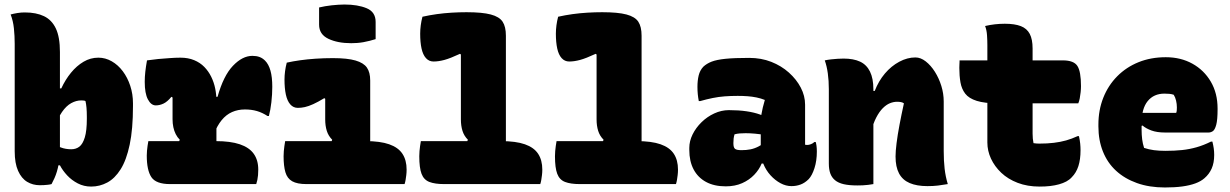

<svg xmlns="http://www.w3.org/2000/svg" viewBox="-20 -814 5440 849"><path d="M208 0Q201 2 192 3Q183 4 174.5 4.5Q166 5 156 5Q125 5 100 -10Q75 -25 60 -58.5Q45 -92 45 -145Q45 -185 45 -236.5Q45 -288 45 -349Q45 -410 45 -478.5Q45 -547 45 -620Q45 -655 41.5 -688.5Q38 -722 27 -750Q34 -752 41.5 -753.5Q49 -755 57.5 -756.5Q66 -758 74.5 -758.5Q83 -759 90 -759Q140 -759 174.5 -742.5Q209 -726 227 -688Q245 -650 245 -584Q245 -533 245 -477Q245 -421 245 -364Q245 -307 245 -253.5Q245 -200 245 -155Q245 -137 243.5 -120Q242 -103 239 -86.5Q236 -70 231.5 -55Q227 -40 221 -26.5Q215 -13 208 0ZM215 -83V-181Q228 -170 249 -162Q270 -154 295 -154Q316 -154 331 -165.5Q346 -177 355 -206.5Q364 -236 364 -289V-297Q364 -321 362.5 -337.5Q361 -354 358 -367Q355 -369 349.5 -369.5Q344 -370 339 -370Q317 -370 295 -358Q273 -346 254 -318.5Q235 -291 219 -245V-423H251Q269 -462 294 -492.5Q319 -523 349.5 -541Q380 -559 415 -559Q446 -559 474 -543Q502 -527 523 -499Q544 -471 556 -434.5Q568 -398 568 -357V-345Q568 -243 553.5 -174.5Q539 -106 513.5 -65.5Q488 -25 454.5 -7Q421 11 383 11Q351 11 324 -3Q297 -17 277 -38.5Q257 -60 245 -83Z M768 -180 775 -196Q764 -207 757 -221Q750 -235 746.5 -251.5Q743 -268 743 -287Q743 -303 743 -319.5Q743 -336 743 -352Q743 -368 743 -383L738 -386Q720 -364 703 -356Q686 -348 669 -348Q648 -348 634 -374.5Q620 -401 620 -452Q620 -474 622.5 -496.5Q625 -519 630 -547Q642 -548 654.5 -550Q667 -552 679 -553Q691 -554 704 -555Q717 -556 729.5 -557Q742 -558 754.5 -558.5Q767 -559 778 -559Q812 -559 838.5 -548Q865 -537 883.5 -518Q902 -499 914 -474.5Q926 -450 931.5 -423Q937 -396 937 -369Q937 -343 937 -317.5Q937 -292 937 -266.5Q937 -241 937 -215Q937 -189 937 -163ZM926 -386H942Q968 -479 1010 -523Q1052 -567 1096 -567Q1114 -567 1127.5 -562Q1141 -557 1152 -546Q1168 -530 1176 -501.5Q1184 -473 1184 -430Q1184 -397 1180 -362Q1176 -327 1169 -301H1163Q1140 -316 1116 -323Q1092 -330 1063 -330Q1032 -330 1006 -318.5Q980 -307 960 -282.5Q940 -258 926 -221ZM636 -190H934Q999 -190 1040.5 -176Q1082 -162 1102 -134Q1122 -106 1122 -64Q1122 -51 1121 -39.5Q1120 -28 1118 -18.5Q1116 -9 1113 0H732Q670 0 649.5 -30.5Q629 -61 629 -126Q629 -137 630 -147.5Q631 -158 632.5 -169Q634 -180 636 -190Z M1443 -181 1449 -196Q1432 -213 1425 -235.5Q1418 -258 1418 -286Q1418 -296 1418 -305Q1418 -314 1418 -323Q1418 -332 1418 -341Q1418 -350 1418 -359Q1418 -368 1418 -377L1414 -380Q1386 -363 1365 -353.5Q1344 -344 1328 -340.5Q1312 -337 1297 -337Q1277 -337 1263.5 -352.5Q1250 -368 1244 -396Q1238 -424 1238 -462Q1238 -480 1240.5 -499Q1243 -518 1248 -537Q1275 -543 1307 -547.5Q1339 -552 1376 -554.5Q1413 -557 1452 -557Q1516 -557 1552 -546.5Q1588 -536 1602.5 -515Q1617 -494 1617 -458Q1617 -429 1617 -399.5Q1617 -370 1617 -340.5Q1617 -311 1617 -281.5Q1617 -252 1617 -222.5Q1617 -193 1617 -164ZM1241 -190H1597Q1661 -190 1701 -176Q1741 -162 1759.5 -134Q1778 -106 1778 -64Q1778 -51 1776.5 -39.5Q1775 -28 1773.5 -18.5Q1772 -9 1769 0H1335Q1294 0 1272 -12.5Q1250 -25 1242 -52.5Q1234 -80 1234 -123Q1234 -135 1235 -146Q1236 -157 1237.5 -168Q1239 -179 1241 -190ZM1391 -781Q1404 -784 1418 -786.5Q1432 -789 1446.5 -790.5Q1461 -792 1475.5 -793Q1490 -794 1503 -794Q1562 -794 1601.5 -777.5Q1641 -761 1641 -717V-641Q1628 -637 1614.5 -633.5Q1601 -630 1587 -627.5Q1573 -625 1559 -624Q1545 -623 1533 -623Q1473 -623 1432 -642.5Q1391 -662 1391 -705Z M1841 -190H2196Q2261 -190 2301 -176Q2341 -162 2359.5 -134Q2378 -106 2378 -64Q2378 -51 2376.5 -39.5Q2375 -28 2373.5 -18.5Q2372 -9 2369 0H1944Q1903 0 1878.5 -9.5Q1854 -19 1844 -45.5Q1834 -72 1834 -123Q1834 -135 1835 -146Q1836 -157 1837.5 -168Q1839 -179 1841 -190ZM1848 -740Q1879 -747 1911.5 -751.5Q1944 -756 1977.5 -758Q2011 -760 2043 -760Q2112 -760 2150 -750Q2188 -740 2202.5 -718Q2217 -696 2217 -656Q2217 -595 2217 -533.5Q2217 -472 2217 -410Q2217 -348 2217 -286.5Q2217 -225 2217 -164H2035L2049 -196Q2032 -213 2025 -235.5Q2018 -258 2018 -286Q2018 -320 2018 -355.5Q2018 -391 2018 -427.5Q2018 -464 2018 -500.5Q2018 -537 2018 -573L2014 -576Q1971 -556 1945 -549Q1919 -542 1897 -542Q1877 -542 1863.5 -557Q1850 -572 1844 -599.5Q1838 -627 1838 -665Q1838 -683 1840.5 -702Q1843 -721 1848 -740Z M2441 -190H2796Q2861 -190 2901 -176Q2941 -162 2959.5 -134Q2978 -106 2978 -64Q2978 -51 2976.5 -39.5Q2975 -28 2973.5 -18.5Q2972 -9 2969 0H2544Q2503 0 2478.5 -9.5Q2454 -19 2444 -45.5Q2434 -72 2434 -123Q2434 -135 2435 -146Q2436 -157 2437.5 -168Q2439 -179 2441 -190ZM2448 -740Q2479 -747 2511.5 -751.5Q2544 -756 2577.5 -758Q2611 -760 2643 -760Q2712 -760 2750 -750Q2788 -740 2802.5 -718Q2817 -696 2817 -656Q2817 -595 2817 -533.5Q2817 -472 2817 -410Q2817 -348 2817 -286.5Q2817 -225 2817 -164H2635L2649 -196Q2632 -213 2625 -235.5Q2618 -258 2618 -286Q2618 -320 2618 -355.5Q2618 -391 2618 -427.5Q2618 -464 2618 -500.5Q2618 -537 2618 -573L2614 -576Q2571 -556 2545 -549Q2519 -542 2497 -542Q2477 -542 2463.5 -557Q2450 -572 2444 -599.5Q2438 -627 2438 -665Q2438 -683 2440.5 -702Q2443 -721 2448 -740Z M3540 -351Q3540 -337 3540 -322.5Q3540 -308 3540 -293Q3540 -278 3540 -263.5Q3540 -249 3540 -234Q3540 -219 3540 -204Q3540 -189 3540 -174Q3541 -174 3544 -173.5Q3547 -173 3549 -173Q3557 -173 3566 -176.5Q3575 -180 3581 -186H3587Q3589 -180 3590.5 -169Q3592 -158 3592 -144Q3592 -103 3581.5 -70.5Q3571 -38 3556 -22Q3539 -5 3520 2Q3501 9 3480 9Q3455 9 3431 -4Q3407 -17 3387 -39Q3367 -61 3355.5 -89.5Q3344 -118 3344 -148Q3344 -181 3344 -212.5Q3344 -244 3344 -277Q3344 -291 3346.5 -306.5Q3349 -322 3353 -338.5Q3357 -355 3362 -372Q3345 -379 3325.5 -383Q3306 -387 3285.5 -388.5Q3265 -390 3242 -390Q3212 -390 3185 -388Q3158 -386 3131 -380.5Q3104 -375 3076 -367H3070Q3067 -382 3065.5 -397.5Q3064 -413 3064 -430Q3064 -458 3069.5 -480.5Q3075 -503 3090 -519Q3105 -533 3127 -541.5Q3149 -550 3188 -554Q3227 -558 3293 -558Q3346 -558 3390.5 -540.5Q3435 -523 3468.5 -493Q3502 -463 3521 -426.5Q3540 -390 3540 -351ZM3223 -180Q3223 -162 3230 -156Q3237 -150 3259 -150Q3280 -150 3298 -153.5Q3316 -157 3333.5 -166Q3351 -175 3370 -189L3377 -91H3348Q3337 -64 3315 -41Q3293 -18 3261.5 -4Q3230 10 3189 10Q3138 10 3102 -9.5Q3066 -29 3047 -65Q3028 -101 3028 -151V-160Q3028 -190 3042.5 -219.5Q3057 -249 3082 -273.5Q3107 -298 3138.5 -312.5Q3170 -327 3203 -327Q3246 -327 3280.5 -322Q3315 -317 3341 -307.5Q3367 -298 3383 -285Q3392 -279 3397.5 -268Q3403 -257 3405.5 -241.5Q3408 -226 3408 -205Q3386 -213 3363 -217Q3340 -221 3318 -223Q3296 -225 3277 -225Q3263 -225 3251 -224Q3239 -223 3228 -220Q3225 -210 3224 -201Q3223 -192 3223 -182Z M4171 0Q4148 4 4127.5 6.5Q4107 9 4081 9Q4034 9 4002.5 -4.5Q3971 -18 3955.5 -47Q3940 -76 3940 -122Q3940 -145 3944.5 -181Q3949 -217 3957.5 -262Q3966 -307 3977 -357Q3972 -361 3964 -362.5Q3956 -364 3947 -364Q3931 -364 3915 -357.5Q3899 -351 3883.5 -335.5Q3868 -320 3854.5 -294Q3841 -268 3831 -229L3822 -412H3848Q3865 -456 3893 -489Q3921 -522 3956.5 -541Q3992 -560 4028 -560Q4051 -560 4073.5 -542.5Q4096 -525 4114 -496.5Q4132 -468 4142.5 -434Q4153 -400 4153 -365Q4153 -329 4153 -292.5Q4153 -256 4153 -219.5Q4153 -183 4153 -146Q4153 -103 4157 -68Q4161 -33 4171 0ZM3842 0Q3830 2 3818.5 3.5Q3807 5 3795 5.5Q3783 6 3771 6Q3735 6 3711 0.5Q3687 -5 3672.5 -17Q3658 -29 3651.5 -47Q3645 -65 3645 -91Q3645 -132 3645 -172.5Q3645 -213 3645 -254Q3645 -295 3645 -336.5Q3645 -378 3645 -420Q3645 -457 3640.5 -489.5Q3636 -522 3627 -547Q3641 -550 3655 -551.5Q3669 -553 3683 -554Q3697 -555 3710 -555Q3754 -555 3783 -541.5Q3812 -528 3827 -497.5Q3842 -467 3842 -419Q3842 -348 3842 -277Q3842 -206 3842 -136.5Q3842 -67 3842 0Z M4223 -547H4680Q4728 -547 4744 -522.5Q4760 -498 4760 -433Q4760 -421 4758.5 -406.5Q4757 -392 4754.5 -379Q4752 -366 4748 -357H4393Q4334 -357 4299 -368Q4264 -379 4248 -400Q4232 -421 4227 -450Q4222 -479 4222 -514Q4222 -524 4222.5 -530Q4223 -536 4223 -540Q4223 -544 4223 -547ZM4751 -212Q4755 -194 4756.5 -179Q4758 -164 4758 -150Q4758 -109 4748.5 -79.5Q4739 -50 4719 -30Q4709 -19 4695 -11.5Q4681 -4 4663 1Q4645 6 4624 8.5Q4603 11 4577 11Q4523 11 4480 -5.5Q4437 -22 4407.5 -50Q4378 -78 4362 -112.5Q4346 -147 4346 -184Q4346 -238 4346 -292Q4346 -346 4346 -399.5Q4346 -453 4346 -507Q4346 -561 4346 -615Q4346 -635 4344.5 -658Q4343 -681 4336 -699Q4357 -704 4379 -706.5Q4401 -709 4423 -709Q4467 -709 4494 -698.5Q4521 -688 4533.5 -664Q4546 -640 4546 -600Q4546 -558 4546 -512.5Q4546 -467 4546 -418.5Q4546 -370 4546 -321.5Q4546 -273 4546 -223Q4546 -211 4547 -201Q4548 -191 4550 -181Q4557 -180 4563 -179.5Q4569 -179 4576 -179Q4611 -179 4640 -182.5Q4669 -186 4694 -193Q4719 -200 4745 -212Z M5135 -561Q5201 -561 5252.5 -532.5Q5304 -504 5334 -453Q5364 -402 5364 -334V-331Q5364 -284 5358 -262Q5352 -240 5343 -234Q5334 -228 5324 -228H5132Q5096 -228 5071.5 -237Q5047 -246 5032 -259L5012 -251L5014 -315H5181Q5183 -320 5183.5 -326Q5184 -332 5184 -339Q5184 -354 5180.5 -369Q5177 -384 5170 -395Q5161 -398 5151.5 -399Q5142 -400 5129 -400Q5082 -400 5055 -367Q5028 -334 5028 -269V-240Q5028 -218 5030.5 -198Q5033 -178 5039 -160Q5060 -153 5082.5 -150Q5105 -147 5133 -147Q5174 -147 5207 -150.5Q5240 -154 5271.5 -163Q5303 -172 5335 -188H5341Q5345 -172 5347 -158Q5349 -144 5349 -129Q5349 -94 5338 -69Q5327 -44 5306 -26Q5290 -12 5265.5 -3Q5241 6 5208 10.5Q5175 15 5131 15Q5062 15 5007.5 -4.5Q4953 -24 4915 -59Q4877 -94 4857 -144Q4837 -194 4837 -255V-263Q4837 -327 4858.5 -381.5Q4880 -436 4920 -476.5Q4960 -517 5014.5 -539Q5069 -561 5135 -561Z"/></svg>

Font: Recursive Monospace Casual Black
Style: Regular
Weight: 900
Version: Version 1.047